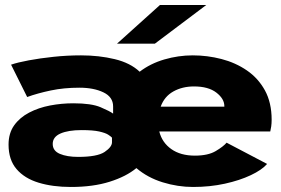

<svg xmlns="http://www.w3.org/2000/svg" viewBox="-20 -732 1115 763"><path d="M261.5 11Q189.5 11 133.5 -6Q77.5 -23 45.8 -60Q14 -97 14 -157.5Q14 -202.5 36.2 -233.8Q58.5 -265 95.8 -284.5Q133 -304 178.8 -312.8Q224.5 -321.5 271.5 -321.5Q343 -321.5 379.5 -306Q416 -290.5 429.5 -280.5V-309Q429.5 -346.5 391 -365Q352.5 -383.5 295.5 -383.5Q234 -383.5 181.8 -372.5Q129.5 -361.5 88 -346.5L24 -475Q50 -484 94.2 -492.2Q138.5 -500.5 192.5 -506.2Q246.5 -512 302 -512Q373.5 -512 435.8 -497Q498 -482 535 -447Q577.5 -479.5 633.2 -495.8Q689 -512 746 -512Q804 -512 860 -497.5Q916 -483 961 -452.2Q1006 -421.5 1032.8 -372.8Q1059.5 -324 1059.5 -256Q1059.5 -241.5 1057.8 -229.5Q1056 -217.5 1054 -209.5H613Q624 -165.5 660.8 -139.5Q697.5 -113.5 754.5 -113.5Q807 -113.5 837.5 -131.8Q868 -150 880.5 -165L1041.5 -80.5Q1020.5 -56.5 976.5 -35.8Q932.5 -15 873.5 -2Q814.5 11 747 11Q686.5 11 626.5 -7.5Q566.5 -26 522 -64Q481.5 -30.5 415.8 -9.8Q350 11 261.5 11ZM618.5 -308H871.5V-310.5Q871.5 -339.5 839.8 -364Q808 -388.5 751 -388.5Q704.5 -388.5 668.8 -368.5Q633 -348.5 618.5 -308ZM290.5 -108.5Q366.5 -108.5 395.8 -128.2Q425 -148 425 -166.5V-185Q420.5 -190 409.5 -197Q398.5 -204 374 -209.5Q349.5 -215 304 -215Q251.5 -215 220.5 -201.5Q189.5 -188 189.5 -160Q189.5 -132.5 218 -120.5Q246.5 -108.5 290.5 -108.5ZM595.5 -558.5H445L615.5 -712H799.5Z"/></svg>

Font: Trispace SemiExpanded
Style: Bold
Weight: 700
Width: 6
Designer: Tyler Finck
Foundry: Etcetera Type Company
Version: Version 1.210; ttfautohint (v1.8.3)